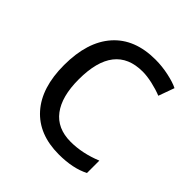

<svg xmlns="http://www.w3.org/2000/svg" viewBox="-155 -660 786 786"><g transform="rotate(45 238.0 -267.5)"><path d="M299.8 9.8Q183.6 9.8 119.9 -61.8Q56.2 -133.3 56.2 -264.2Q56.2 -398.4 120.8 -471.7Q185.5 -544.9 305.2 -544.9Q343.8 -544.9 382.3 -536.6Q420.9 -528.3 442.9 -517.1L418 -448.2Q391.1 -459 359.4 -466.1Q327.6 -473.1 303.2 -473.1Q140.1 -473.1 140.1 -265.1Q140.1 -166.5 179.9 -113.8Q219.7 -61 297.9 -61Q364.7 -61 435.1 -89.8V-18.1Q381.3 9.8 299.8 9.8Z"/></g></svg>

Font: f02075841
Style: Regular
Weight: 400
Foundry: Ascender Corporation
Version: Version 1.10